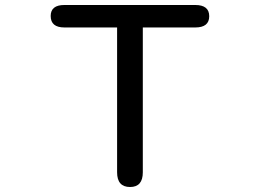

<svg xmlns="http://www.w3.org/2000/svg" viewBox="-20 -728 1040 769"><path d="M449 -38V-618H238Q183 -618 183 -664Q183 -708 238 -708H762Q818 -708 818 -663Q818 -618 762 -618H552V-38Q552 21 501 21Q449 21 449 -38Z"/></svg>

Font: 寒蝉全圆体
Style: Regular
Weight: 400
Designer: Warren2060
      Designed by Motoya company      

      [Varela Round]
      Joe Prince(Latin component); Avraham Cornf
Foundry: ChillType
Version: Version 3.200